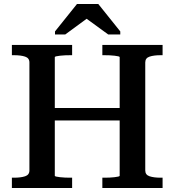

<svg xmlns="http://www.w3.org/2000/svg" viewBox="-20 -933 866 953"><path d="M195 -397H623V-335H195ZM39 0V-51H50Q83 -51 104.5 -58Q126 -65 126 -87V-623Q126 -645 104.5 -652Q83 -659 50 -659H39V-710H338V-659H330Q317 -659 303.5 -658.5Q290 -658 278 -656.5Q266 -655 259 -653.5Q252 -652 252 -649V-61Q252 -58 259 -56.5Q266 -55 278 -53.5Q290 -52 303.5 -51.5Q317 -51 330 -51H338V0ZM488 0V-51H497Q510 -51 523.5 -51.5Q537 -52 548.5 -53.5Q560 -55 567 -56.5Q574 -58 574 -61V-649Q574 -652 567 -653.5Q560 -655 548.5 -656.5Q537 -658 523.5 -658.5Q510 -659 497 -659H488V-710H787V-659H777Q744 -659 722.5 -652Q701 -645 701 -623V-87Q701 -65 722.5 -58Q744 -51 777 -51H787V0ZM468 -913H362L253 -777V-762H304L428 -853H392L517 -762H577V-777Z"/></svg>

Font: Roboto Serif 36pt Medium
Style: Regular
Weight: 500
Designer: Greg Gazdowicz
Foundry: Commercial Type
Version: Version 1.008